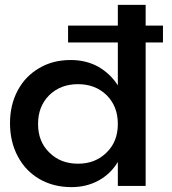

<svg xmlns="http://www.w3.org/2000/svg" viewBox="-20 -762 704 787"><path d="M648 -588V-657H577V-742H463V-657H259V-588H463V-412C442 -445 415 -470 382 -489C349 -507 311 -516 270 -516C221 -516 178 -505 141 -483C103 -461 74 -431 53 -392C32 -353 21 -308 21 -257C21 -206 32 -160 53 -121C74 -81 104 -50 142 -28C180 -6 224 5 273 5C314 5 351 -4 384 -22C417 -40 443 -65 463 -98V0H577V-588ZM417 -137C386 -106 347 -91 300 -91C252 -91 213 -106 182 -137C151 -167 136 -206 136 -254C136 -302 151 -341 182 -372C213 -402 252 -417 300 -417C347 -417 386 -402 417 -372C448 -341 463 -302 463 -254C463 -206 448 -167 417 -137Z"/></svg>

Font: Argentum Sans
Style: Regular
Weight: 400
Designer: Julieta Ulanovsky
Foundry: Julieta Ulanovsky
Version: Version 5.001;March 29, 2019;FontCreator 11.5.0.2425 64-bit